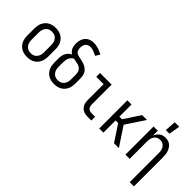

<svg xmlns="http://www.w3.org/2000/svg" viewBox="-5 -1525 2510 2510"><g transform="rotate(45 1250.0 -270.0)"><path d="M250 8Q223 8 196 2.5Q169 -3 146 -16Q123 -29 104.5 -49.5Q86 -70 75 -94.5Q64 -119 60 -146Q56 -173 56 -200V-320Q56 -347 60 -374Q64 -401 75 -425.5Q86 -450 104.5 -470.5Q123 -491 146 -504Q169 -517 196 -522.5Q223 -528 250 -528Q277 -528 304 -522.5Q331 -517 354 -504Q377 -491 395.5 -470.5Q414 -450 425 -425.5Q436 -401 440 -374Q444 -347 444 -320V-200Q444 -173 440 -146Q436 -119 425 -94.5Q414 -70 395.5 -49.5Q377 -29 354 -16Q331 -3 304 2.5Q277 8 250 8ZM250 -62Q267 -62 284 -66Q301 -70 315 -79.5Q329 -89 339.5 -103Q350 -117 356 -133Q362 -149 364 -166Q366 -183 366 -200V-320Q366 -337 364 -354Q362 -371 356 -387Q350 -403 339.5 -417Q329 -431 315 -440.5Q301 -450 284 -454Q267 -458 250 -458Q233 -458 216 -454Q199 -450 185 -440.5Q171 -431 160.5 -417Q150 -403 144 -387Q138 -371 136 -354Q134 -337 134 -320V-200Q134 -183 136 -166Q138 -149 144 -133Q150 -117 160.5 -103Q171 -89 185 -79.5Q199 -70 216 -66Q233 -62 250 -62Z M750 8Q723 8 696 2.5Q669 -3 646 -16Q623 -29 604.5 -49.5Q586 -70 575 -94.5Q564 -119 560 -146Q556 -173 556 -200V-272Q556 -297 560.5 -321Q565 -345 576 -366Q587 -387 604.5 -404.5Q622 -422 644 -433Q627 -443 614 -458.5Q601 -474 593 -492Q585 -510 582 -529.5Q579 -549 579 -569Q579 -591 583 -613.5Q587 -636 596 -656.5Q605 -677 620 -694Q635 -711 654.5 -722Q674 -733 696 -738Q718 -743 740 -743Q785 -743 827.5 -728.5Q870 -714 908 -692L869 -632Q855 -640 840 -647Q825 -654 810 -660Q795 -666 779 -669.5Q763 -673 747 -673Q727 -673 708.5 -666Q690 -659 678 -644Q666 -629 661 -609.5Q656 -590 656 -571Q656 -554 660 -537.5Q664 -521 673.5 -507.5Q683 -494 699 -487Q715 -480 731 -476.5Q747 -473 763.5 -470Q780 -467 796.5 -463Q813 -459 828.5 -453.5Q844 -448 859 -440.5Q874 -433 887 -422.5Q900 -412 910.5 -399Q921 -386 928 -370.5Q935 -355 938.5 -339Q942 -323 943 -306Q944 -289 944 -272V-200Q944 -173 940 -146Q936 -119 925 -94.5Q914 -70 895.5 -49.5Q877 -29 854 -16Q831 -3 804 2.5Q777 8 750 8ZM750 -62Q767 -62 784 -66Q801 -70 815 -79.5Q829 -89 839.5 -103Q850 -117 856 -133Q862 -149 864 -166Q866 -183 866 -200V-272Q866 -293 863 -313.5Q860 -334 848.5 -351Q837 -368 819.5 -379Q802 -390 782 -395.5Q762 -401 742 -404Q722 -407 702 -412Q683 -403 669 -387.5Q655 -372 647 -353Q639 -334 636.5 -313.5Q634 -293 634 -272V-200Q634 -183 636 -166Q638 -149 644 -133Q650 -117 660.5 -103Q671 -89 685 -79.5Q699 -70 716 -66Q733 -62 750 -62Z M1366 0Q1345 0 1324.5 -3.5Q1304 -7 1285 -16Q1266 -25 1251.5 -40Q1237 -55 1227.5 -74Q1218 -93 1214.5 -113.5Q1211 -134 1211 -155V-450H1075V-520H1289V-155Q1289 -138 1293 -122Q1297 -106 1307.5 -93.5Q1318 -81 1334 -75.5Q1350 -70 1366 -70H1434V0Z M1580 0V-520H1657V-295H1705L1853 -520H1943L1771 -260L1943 0H1853L1705 -225H1657V0Z M2210 -600 2221 -755H2304L2277 -600ZM2358 215V-320Q2358 -337 2356 -353.5Q2354 -370 2349 -385.5Q2344 -401 2334.5 -415Q2325 -429 2312 -439Q2299 -449 2283 -453.5Q2267 -458 2250 -458Q2233 -458 2217 -453.5Q2201 -449 2188 -439Q2175 -429 2165.5 -415Q2156 -401 2151 -385.5Q2146 -370 2144 -353.5Q2142 -337 2142 -320V0H2064V-520H2142V-429Q2150 -450 2163 -469Q2176 -488 2194.5 -502Q2213 -516 2235.5 -522Q2258 -528 2280 -528Q2305 -528 2329 -521Q2353 -514 2371.5 -498.5Q2390 -483 2403 -461.5Q2416 -440 2423.5 -416.5Q2431 -393 2433.5 -368.5Q2436 -344 2436 -320V215Z"/></g></svg>

Font: Iosevka SS18
Style: Regular
Weight: 400
Monospace: yes
Designer: Belleve Invis
Foundry: Belleve Invis
Version: Version 25.1.1; ttfautohint (v1.8.4)